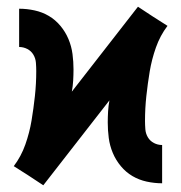

<svg xmlns="http://www.w3.org/2000/svg" viewBox="-20 -546 540 572"><path d="M109 6 65 -23 21 -51Q43 -80 55.5 -115.5Q68 -151 74 -187Q80 -223 84 -260Q88 -297 88 -334Q88 -346 87 -359Q86 -372 79.5 -383Q73 -394 61.5 -400Q50 -406 37 -406V-520Q60 -520 83 -515Q106 -510 125.5 -498.5Q145 -487 160 -469Q175 -451 184 -429.5Q193 -408 196 -385Q199 -362 199 -339Q199 -323 198 -306Q197 -289 194 -273L391 -526L435 -497L479 -469Q457 -440 444.5 -404.5Q432 -369 426 -333Q420 -297 416 -260Q412 -223 412 -186Q412 -174 413 -161Q414 -148 420.5 -137Q427 -126 438.5 -120Q450 -114 463 -114V0Q440 0 417 -5Q394 -10 374.5 -21.5Q355 -33 340 -51Q325 -69 316 -90.5Q307 -112 304 -135Q301 -158 301 -181Q301 -197 302 -214Q303 -231 306 -247Z"/></svg>

Font: Iosevka Curly Slab Heavy
Style: Regular
Weight: 900
Monospace: yes
Designer: Belleve Invis
Foundry: Belleve Invis
Version: Version 22.1.2; ttfautohint (v1.8.4)